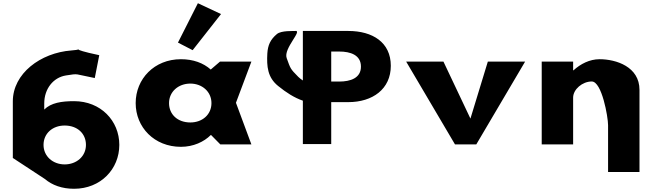

<svg xmlns="http://www.w3.org/2000/svg" viewBox="-20 -895 4047 1190"><path d="M595.2 -553C492.3 -574.7 469 -584.7 465.2 -588.3C461.8 -586.8 451.1 -584.4 422.5 -582.3C230.6 -567.8 59.5 -438.9 59.5 -267V84L257.5 214C303.7 253 364.2 275 439 275C604 275 719.5 153 719.5 3C719.5 -147 604 -268 439 -268C362 -268 296 -258 254.2 -216V-254C254.2 -345 310.6 -415.1 388.8 -427.4C472.2 -440.4 437.2 -436.4 567.4 -411.3ZM512.7 3C512.7 74 454.4 124 380.7 124C308.1 124 249.8 74 249.8 3C249.8 -67 304.8 -117 380.7 -117C459.9 -117 512.7 -67 512.7 3ZM465.2 -588.3C462.6 -590.8 469.6 -590.2 465.2 -588.3Z M1083 -631 1174 -584 1349.9 -807.9 1206.5 -875.1ZM1027.7 -256C1027.7 -327 1086 -377 1159.7 -377C1232.3 -377 1290.6 -327 1290.6 -256C1290.6 -186 1235.6 -136 1159.7 -136C1080.5 -136 1027.7 -186 1027.7 -256ZM820.9 -256C820.9 -106 936.4 15 1101.4 15C1178.4 15 1244.4 -16 1286.2 -58H1288.4L1345.6 0H1538.1L1442.4 -258L1538.1 -513H1343.4L1286.2 -464C1240 -505 1177.3 -528 1101.4 -528C936.4 -528 820.9 -406 820.9 -256Z M1756.8 -535C1734.8 -595 1862.2 -711.5 1807.4 -703C1799.7 -701.8 1723.8 -707 1696.3 -684C1655.6 -650 1640.2 -615 1636.9 -564C1632.5 -484 1638 -415 1704 -362C1754.1 -321.4 1803.7 -289.4 1857.1 -271V-1.9H2032.9V-262H2138.6C2289.1 -262 2402.2 -342.7 2402.2 -487.2C2402.2 -632.6 2289.1 -703.1 2138.6 -703.1H1857.1V-396.2C1845.4 -404.1 1835.5 -411.7 1828.3 -419C1777.7 -470 1780.7 -469.9 1756.8 -535ZM2032.9 -389.5V-575.6H2082.5C2151.7 -575.6 2217.1 -554.4 2217.1 -482.1C2217.1 -410.7 2151.7 -389.5 2082.5 -389.5Z M2728.5 -513H2497.5L2800 0H2932L3234.5 -513H3003.5L2895.7 -160Z M3337.5 0H3532.2V-290C3532.2 -341 3589.3 -390 3647.7 -390C3710.3 -390 3748.8 -170 3748.8 -119V171H3943.5V-338C3943.5 -481 3799.5 -528 3696 -528C3634.5 -528 3578.3 -499 3534.3 -459H3532.2V-513H3337.5Z"/></svg>

Font: Hussar
Style: BdWide
Weight: 700
Foundry: Cannot Into Space Fonts
Version: Version 2.00